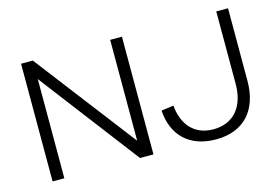

<svg xmlns="http://www.w3.org/2000/svg" viewBox="-92 -896 1605 1103"><g transform="rotate(-15 710.5 -345.0)"><path d="M630 -700V-100L170 -700H100V0H170V-590L620 0H700V-700ZM1331 -269V-700H1261V-269C1261 -132 1190 -50 1071 -50C960 -50 894 -123 883 -241L810 -231C819 -87 908 10 1071 10C1239 10 1331 -97 1331 -269Z"/></g></svg>

Font: Gully Light
Style: Regular
Weight: 300
Designer: jaikishan Patel
Foundry: MagicType
Version: Version 1.000;Glyphs 3.2 (3242)